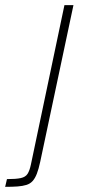

<svg xmlns="http://www.w3.org/2000/svg" viewBox="-115 -530 330 745"><path d="M-95 195 -88 165Q-53 165 -34.5 161Q-16 157 -8 144.5Q0 132 5 108L135 -510H170L41 98Q35 126 28 144Q21 162 11.5 172.5Q2 183 -12.5 187.5Q-27 192 -47 193.5Q-67 195 -95 195Z"/></svg>

Font: Saira SemiCondensed Thin
Style: Italic
Weight: 250
Width: 4
Italic angle: -12°
Designer: Hector Gatti with collaboration of the Omnibus-Type team
Foundry: Omnibus-Type
Version: Version 1.101